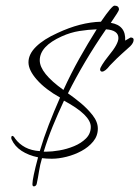

<svg xmlns="http://www.w3.org/2000/svg" viewBox="-20 -605 494 681"><path d="M100 56Q95 56 95 48Q95 38 100 14Q105 -10 115 -47Q81 -54 56.5 -70Q32 -86 21 -111Q20 -113 20 -116Q20 -123 24 -123Q28 -123 34 -113Q48 -94 69.5 -82.5Q91 -71 121 -69Q135 -116 153 -162.5Q171 -209 193 -259Q141 -288 111 -322Q81 -356 81 -384Q81 -413 108 -439.5Q135 -466 184 -488Q265 -526 338 -528Q377 -585 386 -585Q402 -585 402 -571Q402 -566 373 -524Q427 -515 424 -461L443 -472Q454 -472 454 -464Q454 -453 442 -441Q429 -429 412.5 -414.5Q396 -400 370 -373Q353 -351 342 -351Q335 -351 335 -360Q335 -363 342.5 -375.5Q350 -388 366 -408Q400 -449 400 -470Q400 -498 356 -501Q316 -443 282.5 -386.5Q249 -330 221 -274Q240 -261 264.5 -241Q289 -221 308 -197Q327 -173 327 -149Q327 -123 310.5 -103Q294 -83 269 -69.5Q244 -56 216 -49Q188 -42 164 -42Q155 -42 146 -42.5Q137 -43 129 -44Q122 -21 118.5 2Q115 25 110 48Q107 56 100 56ZM205 -286Q232 -345 261.5 -397.5Q291 -450 323 -501Q293 -500 261.5 -495Q230 -490 199 -476Q121 -441 121 -391Q121 -346 205 -286ZM135 -67H144Q164 -67 190.5 -71.5Q217 -76 242.5 -86.5Q268 -97 285 -114Q302 -131 302 -155Q302 -197 207 -248Q185 -201 167 -157Q149 -113 135 -67Z"/></svg>

Font: Corinthia
Style: Regular
Weight: 400
Designer: Robert E. Leuschke
Foundry: Robert E. Leuschke
Version: Version 1.013; ttfautohint (v1.8.3)